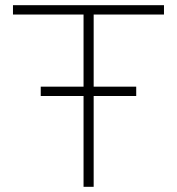

<svg xmlns="http://www.w3.org/2000/svg" viewBox="-20 -720 682 740"><path d="M137 -350V-386H505V-350ZM302 0V-664H30V-700H612V-664H341V0Z"/></svg>

Font: REM Thin
Style: Regular
Weight: 250
Designer: Octavio Pardo
Foundry: Ashler Design
Version: Version 1.005;gftools[0.9.28]